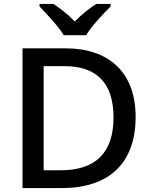

<svg xmlns="http://www.w3.org/2000/svg" viewBox="-20 -961 773 981"><path d="M306 -781H420C446 -826 508 -891 545 -928V-941H472C437 -919 397 -887 362 -851C328 -887 288 -918 253 -941H182V-928C218 -890 279 -826 306 -781ZM673 -364C673 -593 534 -714 316 -714H95V0H295C533 0 673 -123 673 -364ZM560 -361C560 -182 470 -91 290 -91H203V-623H309C470 -623 560 -541 560 -361Z"/></svg>

Font: Noto Sans Bamum Medium
Style: Regular
Weight: 500
Designer: Monotype Design Team
Foundry: Monotype Imaging Inc.
Version: Version 2.002